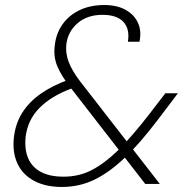

<svg xmlns="http://www.w3.org/2000/svg" viewBox="-20 -732 739 764"><path d="M558 0 261 -383Q224 -430 208 -468.5Q192 -507 198 -551Q203 -599 229 -635.5Q255 -672 297.5 -692Q340 -712 395 -712Q445 -712 479.5 -693Q514 -674 529 -641Q544 -608 535 -566H489Q497 -617 471 -645Q445 -673 388 -673Q327 -673 288.5 -639.5Q250 -606 244 -556Q240 -520 253.5 -485Q267 -450 299 -408L616 0ZM226 12Q162 12 116.5 -12Q71 -36 50 -80Q29 -124 35 -183Q41 -239 68 -282.5Q95 -326 142 -359Q189 -392 254 -415L273 -422L296 -391L265 -380Q184 -350 137 -302.5Q90 -255 82 -187Q77 -138 92 -102.5Q107 -67 142.5 -48Q178 -29 233 -29Q294 -29 344.5 -55Q395 -81 450 -134Q478 -162 509.5 -198.5Q541 -235 575 -279L638 -361H688L607 -254Q572 -208 539 -170Q506 -132 474 -102Q414 -45 354.5 -16.5Q295 12 226 12Z"/></svg>

Font: DM Sans ExtraLight
Style: Italic
Weight: 250
Italic angle: -10°
Designer: Colophon Foundry, Jonny Pinhorn
Foundry: Colophon Foundry
Version: Version 4.004;gftools[0.9.30]